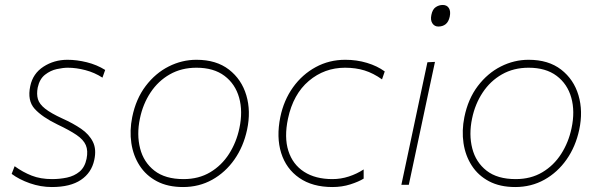

<svg xmlns="http://www.w3.org/2000/svg" viewBox="-20 -745 2422 774"><path d="M189 9Q144 9 100.5 -6.2Q57 -21.5 27 -44L39 -75Q72 -51 107.8 -37Q143.5 -23 190 -23Q221 -23 250.2 -29.2Q279.5 -35.5 300.8 -53.2Q322 -71 329 -105Q335.5 -137.5 326 -159.8Q316.5 -182 288.5 -201Q260.5 -220 212 -243Q150 -273 119.8 -306.2Q89.5 -339.5 102 -398Q112.5 -448.5 155.2 -476.2Q198 -504 252 -504Q289.5 -504 330 -494Q370.5 -484 404 -463L393 -432Q361.5 -452.5 324.5 -462.2Q287.5 -472 253 -472Q234.5 -472 209 -466.5Q183.5 -461 161.5 -443.8Q139.5 -426.5 132 -392Q127 -365.5 132.8 -345.5Q138.5 -325.5 161.8 -307Q185 -288.5 232 -267Q274.5 -248 307 -225.8Q339.5 -203.5 354.5 -173.2Q369.5 -143 360 -100Q349 -48.5 306.2 -19.8Q263.5 9 189 9Z M718 9Q656.5 9 612.5 -14.2Q568.5 -37.5 542.8 -77.5Q517 -117.5 509.5 -168Q502 -218.5 513 -273Q528 -346.5 567.2 -398.2Q606.5 -450 660 -477Q713.5 -504 772 -504Q852 -504 903 -464.5Q954 -425 973 -360.8Q992 -296.5 976 -222Q961.5 -154 925 -102Q888.5 -50 835.5 -20.5Q782.5 9 718 9ZM720 -23Q781 -23 827.2 -50.5Q873.5 -78 903.2 -124.5Q933 -171 945 -228Q959.5 -296 944 -351.2Q928.5 -406.5 885 -439.2Q841.5 -472 772 -472Q711.5 -472 664.5 -445.2Q617.5 -418.5 586.8 -372Q556 -325.5 544 -267Q530.5 -202.5 544.8 -146.8Q559 -91 602.5 -57Q646 -23 720 -23Z M1320 9Q1239.5 9 1186.5 -27.8Q1133.5 -64.5 1113.5 -128.2Q1093.5 -192 1110 -273Q1124 -341 1161.2 -393Q1198.5 -445 1252.8 -474.5Q1307 -504 1372 -504Q1418 -504 1459.5 -491.5Q1501 -479 1531 -457L1520 -425Q1485 -450 1449.5 -461Q1414 -472 1371 -472Q1288 -472 1225 -418.8Q1162 -365.5 1141 -267Q1125 -191.5 1142.5 -136.8Q1160 -82 1205.8 -52.5Q1251.5 -23 1320 -23Q1354 -23 1386.2 -33.5Q1418.5 -44 1446 -62V-25Q1426 -12.5 1392.5 -1.8Q1359 9 1320 9Z M1598 0Q1610 -56.5 1621 -108Q1632 -159.5 1645 -221L1655.5 -270.5Q1668.5 -332 1679.8 -385Q1691 -438 1703 -494L1733.5 -495.5Q1721 -438 1710 -385.8Q1699 -333.5 1685.5 -270.5L1675 -221Q1662 -159.5 1651 -108Q1640 -56.5 1628 0ZM1747 -638Q1731.5 -638 1723 -651Q1714.5 -664 1719 -685Q1723.5 -707.5 1736.5 -716.2Q1749.5 -725 1765 -725Q1781.5 -725 1789.5 -712.5Q1797.5 -700 1793 -678Q1788.5 -657 1776.5 -647.5Q1764.5 -638 1747 -638Z M2057 9Q1995.5 9 1951.5 -14.2Q1907.5 -37.5 1881.8 -77.5Q1856 -117.5 1848.5 -168Q1841 -218.5 1852 -273Q1867 -346.5 1906.2 -398.2Q1945.5 -450 1999 -477Q2052.5 -504 2111 -504Q2191 -504 2242 -464.5Q2293 -425 2312 -360.8Q2331 -296.5 2315 -222Q2300.5 -154 2264 -102Q2227.5 -50 2174.5 -20.5Q2121.5 9 2057 9ZM2059 -23Q2120 -23 2166.2 -50.5Q2212.5 -78 2242.2 -124.5Q2272 -171 2284 -228Q2298.5 -296 2283 -351.2Q2267.5 -406.5 2224 -439.2Q2180.5 -472 2111 -472Q2050.5 -472 2003.5 -445.2Q1956.5 -418.5 1925.8 -372Q1895 -325.5 1883 -267Q1869.5 -202.5 1883.8 -146.8Q1898 -91 1941.5 -57Q1985 -23 2059 -23Z"/></svg>

Font: Commissioner Thin
Style: Italic
Weight: 100
Italic angle: -12°
Designer: Kostas Bartsokas
Foundry: Kostas Bartsokas
Version: Version 1.000; ttfautohint (v1.8.3)